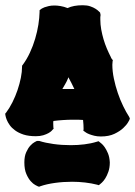

<svg xmlns="http://www.w3.org/2000/svg" viewBox="-30 -709 516 733"><path d="M465.8 -256.8 463.9 -251Q464.4 -251.5 458.7 -241.7Q453.1 -231.9 440.4 -220Q427.7 -208 406.7 -198Q385.7 -188 355 -188Q341.3 -188 330.3 -190.7Q319.3 -193.4 311.3 -196.5Q303.2 -199.7 298.8 -202.6Q294.4 -205.6 293.9 -206.1L288.1 -210L289.1 -215.8Q289.1 -224.1 288.6 -232.9Q288.1 -241.7 287.1 -251Q277.3 -252 268.1 -252Q258.8 -252 249 -252Q229.5 -252 210.9 -250.7Q192.4 -249.5 173.8 -247.1Q172.9 -240.7 173.3 -234.9Q173.8 -229 173.8 -222.2L174.8 -217.8L170.9 -213.9Q170.4 -212.9 166.5 -209Q162.6 -205.1 154.8 -200.7Q147 -196.3 135 -192.6Q123 -189 106.9 -189Q79.1 -189 59.8 -195.3Q40.5 -201.7 27.6 -211.2Q14.6 -220.7 7.1 -231.4Q-0.5 -242.2 -4.2 -251.5Q-7.8 -260.7 -8.8 -266.4Q-9.8 -272 -9.8 -271V-275.9L-6.8 -278.8Q6.3 -296.4 17.6 -318.8Q28.8 -341.3 36.9 -365Q44.9 -388.7 49.6 -411.9Q54.2 -435.1 54.2 -454.1V-458L57.1 -461.9Q72.3 -482.4 84.2 -508.1Q96.2 -533.7 104.2 -561Q112.3 -588.4 116.5 -614.7Q120.6 -641.1 121.1 -663.1V-669.9L126 -673.8Q126.5 -674.3 129.9 -676.5Q133.3 -678.7 139.9 -681.2Q146.5 -683.6 156 -685.8Q165.5 -688 178.2 -688Q188.5 -688 201.4 -685.8Q214.4 -683.6 228 -678.2Q239.3 -683.6 253.7 -686.3Q268.1 -689 286.1 -689Q302.7 -689 314.7 -684.8Q326.7 -680.7 334.7 -675.5Q342.8 -670.4 346.9 -666Q351.1 -661.6 352.1 -661.1L354 -651.9Q353 -647.5 353 -643.6Q353 -639.6 353 -634.8Q353 -615.7 356.4 -596.7Q359.9 -577.6 365.2 -559.3Q370.6 -541 377.9 -523.7Q385.3 -506.3 393.1 -491.2Q394.5 -486.3 397.9 -482.9L400.9 -479L399.9 -475.1Q399.9 -472.2 399.4 -468.5Q398.9 -464.8 398.9 -461.9Q398.9 -436.5 404.8 -408.7Q410.6 -380.9 419.7 -354.2Q428.7 -327.6 440.2 -304Q451.7 -280.3 462.9 -263.2ZM389.2 -88.9Q389.2 -68.8 383.8 -53.5Q378.4 -38.1 371.8 -27.8Q365.2 -17.6 359.1 -12Q353 -6.3 352.1 -5.9L347.2 -2L340.8 -3.9Q319.8 -9.3 295.2 -12.2Q270.5 -15.1 245.1 -15.1Q211.4 -15.1 179.7 -10.7Q147.9 -6.3 124 2L119.1 3.9L113.8 2Q112.8 1.5 104.7 -2.7Q96.7 -6.8 87.4 -17.1Q78.1 -27.3 70.6 -44.7Q63 -62 63 -88.9Q63 -112.3 70.1 -127.9Q77.1 -143.6 85.9 -153.1Q94.7 -162.6 102.3 -166.5Q109.9 -170.4 110.8 -170.9H120.1Q142.6 -163.6 174.3 -159.2Q206.1 -154.8 240.2 -154.8Q267.1 -154.8 292.5 -158Q317.9 -161.1 339.8 -168L346.2 -169.9L351.1 -166Q351.6 -165.5 357.2 -161.1Q362.8 -156.7 369.4 -147.5Q376 -138.2 382.1 -123.8Q388.2 -109.4 389.2 -88.9ZM231 -414.1 229 -408.2Q224.6 -397.5 219 -388.2Q213.4 -378.9 208 -369.1H237.8H253.9Q248.5 -380.9 242.7 -392.1Q236.8 -403.3 231 -414.1Z"/></svg>

Font: Hanalei Fill
Style: Regular
Weight: 400
Version: Version 1.000